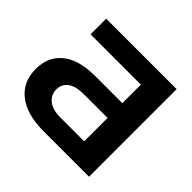

<svg xmlns="http://www.w3.org/2000/svg" viewBox="-165 -893 1085 1085"><g transform="rotate(45 377.5 -350.0)"><path d="M307 0Q176 0 102 -57Q28 -114 28 -218Q28 -316 96 -371.5Q164 -427 295 -427H511V-575H109V-700H672V0ZM321 -122H511V-309H321Q257 -309 224.5 -284.5Q192 -260 192 -219Q192 -176 225 -149Q258 -122 321 -122Z"/></g></svg>

Font: Montserrat
Style: Bold
Weight: 700
Designer: Julieta Ulanovsky
Foundry: Julieta Ulanovsky
Version: Version 9.000; ttfautohint (v1.8.4.7-5d5b)